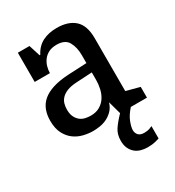

<svg xmlns="http://www.w3.org/2000/svg" viewBox="-174 -614 848 928"><g transform="rotate(-30 250.0 -150.0)"><path d="M189 10Q164 10 136.5 3.5Q109 -3 86 -19.5Q63 -36 48 -64.5Q33 -93 33 -137Q33 -169 43 -195.5Q53 -222 75 -241Q97 -260 132.5 -271.5Q168 -283 220 -286L324 -291V-336Q324 -379 307 -409.5Q290 -440 243 -440Q217 -440 199 -431Q181 -422 169.5 -407Q158 -392 152.5 -373.5Q147 -355 147 -337H62V-500H127L147 -437H151Q171 -476 205 -493Q239 -510 284 -510Q348 -510 383.5 -478Q419 -446 419 -375V-80L494 -60V0H404Q377 30 366.5 58Q356 86 356 102Q356 118 366 129.5Q376 141 399 141Q417 141 430 136Q437 133 444 130V199Q434 202 423 205Q403 210 378 210Q359 210 341 205Q323 200 309.5 188.5Q296 177 288 159.5Q280 142 280 118Q280 82 297 56.5Q314 31 344 0L324 -72Q316 -46 300 -30Q284 -14 265 -5Q246 4 225.5 7Q205 10 189 10ZM216 -60Q246 -60 267 -72.5Q288 -85 300.5 -104.5Q313 -124 318.5 -148.5Q324 -173 324 -197V-239L235 -234Q203 -232 183 -224Q163 -216 151 -203.5Q139 -191 134.5 -175.5Q130 -160 130 -143Q130 -118 138 -102Q146 -86 158 -76.5Q170 -67 185.5 -63.5Q201 -60 216 -60Z"/></g></svg>

Font: Hermeneus One
Style: Regular
Weight: 400
Designer: Rodrigo Fuenzalida, Pablo Impallari
Foundry: Pablo Impallari, Rodrigo Fuenzalida
Version: Version 1.002; ttfautohint (v0.93) -l 8 -r 50 -G 200 -x 14 -